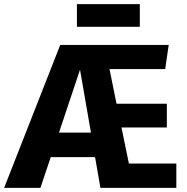

<svg xmlns="http://www.w3.org/2000/svg" viewBox="-43 -911 908 931"><path d="M635 -891V-781H330V-891ZM582 -118H812V0H444L418 -149H203L153 0H-23L249 -693H775L758 -576H488L522 -408H766V-293H546ZM243 -268H398L345 -573Z"/></svg>

Font: FiraGO
Style: Bold
Weight: 700
Designer: bBox Type
Foundry: bBox Type GmbH
Version: Version 1.001;PS 001.001;hotconv 1.0.88;makeotf.lib2.5.64775